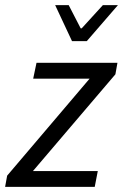

<svg xmlns="http://www.w3.org/2000/svg" viewBox="-30 -732 482 752"><path d="M-2 -44 321 -424H100L113 -486H430L422 -441L99 -62H353L341 0H-10ZM310 -571H252L186 -712H239L286 -621H290L373 -712H432Z"/></svg>

Font: mr_Source Sans Pro
Style: Italic
Weight: 400
Italic angle: -11°
Designer: Paul D. Hunt
Foundry: Adobe Systems Incorporated
Version: Version 1.036;July 10, 2024;FontCreator 11.5.0.2430 64-bit